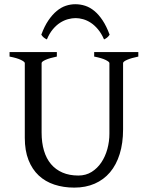

<svg xmlns="http://www.w3.org/2000/svg" viewBox="-20 -857 694 892"><path d="M622.6 -594.2Q589.4 -587.4 570.6 -579.1Q551.8 -570.8 551.8 -564V-255.9Q551.8 -191.9 536.1 -141.6Q520.5 -91.3 491.2 -56.6Q461.9 -22 419.9 -3.7Q377.9 14.6 325.2 14.6Q274.9 14.6 232.7 0.7Q190.4 -13.2 159.9 -41.7Q129.4 -70.3 112.3 -113.8Q95.2 -157.2 95.2 -216.8V-564Q95.2 -569.8 77.4 -578.6Q59.6 -587.4 24.4 -594.2V-615.2H244.1V-594.2Q210.9 -587.4 192.1 -579.1Q173.3 -570.8 173.3 -564V-241.2Q173.3 -194.3 184.3 -157.2Q195.3 -120.1 217 -94.5Q238.8 -68.8 270.5 -55.2Q302.2 -41.5 344.2 -41.5Q378.9 -41.5 405.8 -58.3Q432.6 -75.2 450.9 -102.5Q469.2 -129.9 478.8 -164.8Q488.3 -199.7 488.3 -235.8V-564Q488.3 -569.8 470.5 -578.6Q452.6 -587.4 417.5 -594.2V-615.2H622.6ZM171.9 -695.8Q186.5 -735.4 204.8 -762.2Q223.1 -789.1 243.4 -805.9Q263.7 -822.8 285.6 -830.1Q307.6 -837.4 329.6 -837.4Q353.5 -837.4 376 -830.1Q398.4 -822.8 418.7 -805.9Q439 -789.1 456.8 -762.2Q474.6 -735.4 489.3 -695.8Q483.4 -687 477.5 -682.4Q471.7 -677.7 463.4 -673.8Q451.2 -701.7 435.3 -720.7Q419.4 -739.7 401.9 -751.2Q384.3 -762.7 366 -767.8Q347.7 -772.9 331.5 -772.9Q314.5 -772.9 295.7 -767.8Q276.9 -762.7 259 -751.2Q241.2 -739.7 225.3 -720.7Q209.5 -701.7 197.8 -673.8Q189.5 -677.7 183.6 -682.4Q177.7 -687 171.9 -695.8Z"/></svg>

Font: Noto Serif Devanagari
Style: Bold
Weight: 700
Designer: Monotype Design Team
Foundry: Monotype Imaging Inc.
Version: Version 1.01